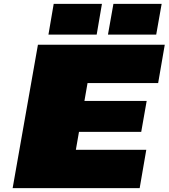

<svg xmlns="http://www.w3.org/2000/svg" viewBox="-20 -967 867 987"><path d="M229 -789 256 -947H504L477 -789ZM535 -789 563 -947H811L783 -789ZM45 0 175 -737H827L793 -540H430L414 -448H734L706 -289H386L370 -197H732L698 0Z"/></svg>

Font: Tomorrow ExtraBold
Style: Italic
Weight: 800
Italic angle: -10°
Designer: Tony de Marco, Monica Rizzolli
Foundry: Just in Type
Version: Version 2.002